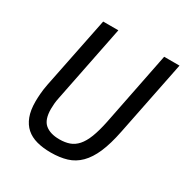

<svg xmlns="http://www.w3.org/2000/svg" viewBox="-164 -831 940 976"><g transform="rotate(30 306.0 -343.0)"><path d="M253 -698 164 -253Q159 -230 157.5 -212.5Q156 -195 156 -181Q156 -118 186 -93Q216 -68 270 -68Q303 -68 328.5 -77Q354 -86 374 -108.5Q394 -131 409 -169.5Q424 -208 436 -266L522 -698H612L524 -260Q508 -180 485.5 -128Q463 -76 431.5 -44.5Q400 -13 359 -0.5Q318 12 265 12Q219 12 182.5 2Q146 -8 121 -30Q96 -52 82.5 -87.5Q69 -123 69 -174Q69 -193 71 -219.5Q73 -246 79 -277L164 -698Z"/></g></svg>

Font: IBM Plex Sans Cond Text
Style: Italic
Weight: 450
Width: 3
Italic angle: -11°
Designer: Mike Abbink, Paul van der Laan, Pieter van Rosmalen
Foundry: Bold Monday
Version: Version 1.3